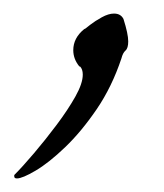

<svg xmlns="http://www.w3.org/2000/svg" viewBox="-20 -94 242 283"><path d="M5 169Q1 169 1 166V164Q13 152 30 132Q47 112 63.5 90Q80 68 91 48.5Q102 29 102 16Q102 8 98 4H97Q88 -7 88 -20Q88 -38 104 -51L106 -52Q106 -52 113 -57.5Q120 -63 130 -68.5Q140 -74 148 -74Q158 -74 162 -66Q169 -44 169 -33Q169 -23 165 -19.5Q161 -16 159 -8Q145 34 122.5 67Q100 100 76 123Q52 146 32.5 157.5Q13 169 5 169Z"/></svg>

Font: Bilbo
Style: Regular
Weight: 400
Designer: Robert E. Leuschke
Foundry: Robert E. Leuschke
Version: Version 1.100